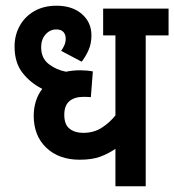

<svg xmlns="http://www.w3.org/2000/svg" viewBox="-20 -652 610 672"><path d="M570 -528H490V0H384V-131Q359 -114 330.5 -103.5Q302 -93 259 -93Q186 -93 142 -135Q98 -177 98 -247Q98 -273 105.5 -297.5Q113 -322 128 -341Q86 -362 58.5 -397.5Q31 -433 31 -489Q31 -529 49 -561.5Q67 -594 100 -613Q133 -632 178 -632Q233 -632 266.5 -603Q300 -574 300 -528Q300 -500 290.5 -478Q281 -456 266 -436L194 -474Q200 -482 205 -493Q210 -504 210 -517Q210 -531 202 -540Q194 -549 177 -549Q155 -549 139.5 -531.5Q124 -514 124 -487Q124 -448 151 -427.5Q178 -407 211 -401Q234 -406 261 -406Q284 -406 305 -402L298 -312Q287 -313 272 -313Q241 -313 223 -298Q205 -283 205 -250Q205 -216 223.5 -201.5Q242 -187 271 -187Q308 -187 335.5 -204.5Q363 -222 384 -248V-528H341V-622H570Z"/></svg>

Font: Noto Sans Condensed SemiBold
Style: Regular
Weight: 600
Width: 3
Designer: Monotype Design Team
Foundry: Monotype Imaging Inc.
Version: Version 2.013; ttfautohint (v1.8.4.7-5d5b)